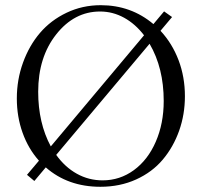

<svg xmlns="http://www.w3.org/2000/svg" viewBox="-20 -696 766 729"><path d="M110.4 -8.8 82.5 -32.2 127.9 -85.9Q87.4 -131.3 65.7 -192.1Q43.9 -252.9 43.9 -322.3Q43.9 -393.6 67.4 -458.3Q90.8 -522.9 131.8 -571Q172.9 -619.1 232.9 -647.7Q293 -676.3 362.3 -676.3Q477.5 -676.3 562.5 -604.5L603 -652.8L633.3 -631.3L589.4 -579.1Q633.8 -531.2 658 -467.5Q682.1 -403.8 682.1 -330.6Q682.1 -261.7 660.2 -199.7Q638.2 -137.7 598.1 -90.1Q558.1 -42.5 496.8 -14.6Q435.5 13.2 361.3 13.2Q237.8 13.2 153.8 -60.5ZM125 -347.7Q125 -229 172.9 -140.1L526.9 -562Q494.1 -605 451.2 -628.7Q408.2 -652.3 359.9 -652.3Q262.2 -652.3 193.6 -565.7Q125 -479 125 -347.7ZM369.6 -11.2Q435.1 -11.2 488.3 -50Q541.5 -88.9 571.5 -158Q601.6 -227.1 601.6 -312.5Q601.6 -438 547.9 -529.8L193.4 -107.9Q226.6 -61.5 271.7 -36.4Q316.9 -11.2 369.6 -11.2Z"/></svg>

Font: Elstob Light
Style: Regular
Weight: 300
Designer: Peter S. Baker
Version: Version 1.015